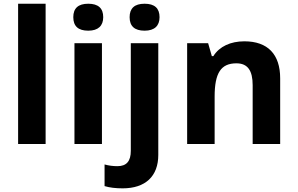

<svg xmlns="http://www.w3.org/2000/svg" viewBox="-20 -780 1613 1040"><path d="M227.1 -759.8H78.1V0H227.1Z M377 -687C377 -638.2 403.8 -613.8 458 -613.8C512.2 -613.8 539.1 -640.6 539.1 -687C539.1 -735.4 512.2 -759.8 458 -759.8C403.8 -759.8 377 -735.4 377 -687ZM532.2 -545.9H383.3V0H532.2Z M682.1 -687C682.1 -638.2 709 -613.8 763.2 -613.8C817.4 -613.8 844.2 -640.6 844.2 -687C844.2 -735.4 817.4 -759.8 763.2 -759.8C709 -759.8 682.1 -735.4 682.1 -687ZM644.5 240.2C767.6 240.2 837.4 174.8 837.4 59.1V-545.9H688.5V37.1C688.5 91.8 666.5 120.1 616.2 120.1C592.3 120.1 569.3 117.2 546.4 110.8V228C573.7 236.3 606.4 240.2 644.5 240.2Z M1497.6 -356C1497.6 -485.4 1430.7 -556.2 1303.7 -556.2C1229.5 -556.2 1168.9 -528.8 1135.7 -476.1H1127.4L1107.4 -545.9H993.7V0H1142.6V-256.8C1142.6 -385.7 1177.2 -437 1260.7 -437C1321.8 -437 1348.6 -397.5 1348.6 -318.8V0H1497.6Z"/></svg>

Font: Open Sans bold
Style: Bold
Weight: 700
Foundry: Ascender Corporation
Version: Version 1.100;PS 001.100;hotconv 1.0.88;makeotf.lib2.5.64775